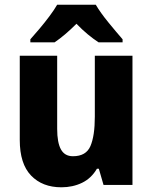

<svg xmlns="http://www.w3.org/2000/svg" viewBox="-20 -786 648 816"><path d="M543 -549V0H420L400 -69H392Q368 -28 328.5 -9Q289 10 241 10Q160 10 112 -40Q64 -90 64 -191V-549H223V-238Q223 -180 239 -151Q255 -122 290 -122Q346 -122 364.5 -165.5Q383 -209 383 -290V-549ZM387 -766Q407 -732 440.5 -691Q474 -650 501 -619V-606H399Q376 -621 352.5 -640.5Q329 -660 305 -685Q280 -660 257 -640.5Q234 -621 212 -606H109V-619Q126 -638 148 -664Q170 -690 190.5 -717.5Q211 -745 223 -766Z"/></svg>

Font: Noto Sans SemiCondensed ExtraBold
Style: Regular
Weight: 800
Width: 4
Designer: Monotype Design Team
Foundry: Monotype Imaging Inc.
Version: Version 2.013; ttfautohint (v1.8.4.7-5d5b)